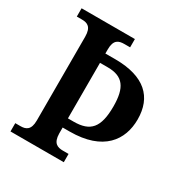

<svg xmlns="http://www.w3.org/2000/svg" viewBox="-167 -839 917 964"><g transform="rotate(30 291.5 -357.0)"><path d="M29 0H338V-48H305C273 -48 247 -58 246 -113V-148H286C481 -148 552 -252 552 -371C552 -501 473 -576 306 -577H246V-601C246 -657 272 -666 305 -666H338V-714H29V-666H59C90 -666 116 -656 116 -599V-114C116 -58 90 -48 59 -48H29ZM279 -201H246V-523H291C380 -523 414 -476 414 -367C414 -244 375 -201 279 -201Z"/></g></svg>

Font: Noto Serif Armenian SemiCondensed SemiBold
Style: Regular
Weight: 600
Width: 4
Designer: Monotype Design Team
Foundry: Monotype Imaging Inc.
Version: Version 2.008